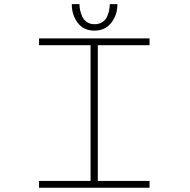

<svg xmlns="http://www.w3.org/2000/svg" viewBox="-20 -880 890 900"><path d="M530.5 -860.5Q530.5 -810.5 501.8 -773.5Q473 -736.5 422.5 -736.5Q372 -736.5 344.2 -773.2Q316.5 -810 316.5 -860.5H352.5Q352.5 -846.5 355.5 -832.2Q358.5 -818 365.5 -802.2Q372.5 -786.5 387.5 -776.5Q402.5 -766.5 423.5 -766.5Q445 -766.5 460 -776.5Q475 -786.5 482 -802.2Q489 -818 491.8 -832.2Q494.5 -846.5 494.5 -860.5ZM681 -668H438.5V-32H681V0H163V-32H404.5V-668H163V-700H681Z"/></svg>

Font: League Mono Wide Thin
Style: Regular
Weight: 100
Width: 8
Designer: Tyler Finck
Foundry: The League of Moveable Type / Tyler Finck
Version: Version 2.210